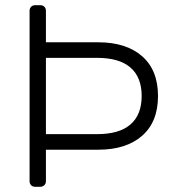

<svg xmlns="http://www.w3.org/2000/svg" viewBox="-20 -720 673 740"><path d="M359 -557Q466 -557 527.5 -503.5Q589 -450 589 -350Q589 -250 527.5 -196.5Q466 -143 359 -143H157V-22Q157 -12 150.5 -6Q144 0 134 0H116Q106 0 100 -6Q94 -12 94 -22V-678Q94 -688 100 -694Q106 -700 116 -700H135Q145 -700 151 -694Q157 -688 157 -678V-557ZM354 -203Q440 -203 483 -240.5Q526 -278 526 -350Q526 -422 483 -459.5Q440 -497 354 -497H157V-203Z"/></svg>

Font: Hezaedrus Light
Style: Regular
Weight: 300
Designer: Hubert & Fischer
Foundry: Hubert & Fischer
Version: Version 1.10;September 3, 2019;FontCreator 11.5.0.2425 64-bi